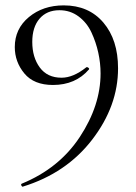

<svg xmlns="http://www.w3.org/2000/svg" viewBox="-20 -419 505 714"><path d="M177 -103Q106 -103 70.5 -146Q35 -189 35 -244Q35 -312 87.5 -355.5Q140 -399 217 -399Q310 -399 364.5 -335Q419 -271 419 -165Q419 -25 323 100Q227 225 65 275Q62 276 59.5 271Q57 266 61 264Q200 207 277 90Q354 -27 354 -146Q354 -184 345.5 -223Q337 -262 320 -298.5Q303 -335 272 -358Q241 -381 201 -381Q154 -381 127 -349.5Q100 -318 100 -263Q100 -206 128 -168Q156 -130 209 -130Q252 -130 300 -168Q303 -171 308 -167.5Q313 -164 311 -161Q261 -103 177 -103Z"/></svg>

Font: Cormorant
Style: Regular
Weight: 400
Designer: Christian Thalmann (Catharsis Fonts)
Version: Version 1.000;PS 001.000;hotconv 1.0.70;makeotf.lib2.5.58329